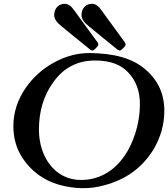

<svg xmlns="http://www.w3.org/2000/svg" viewBox="-20 -986 881 1006"><path d="M525 -15C638 -44 724 -106 783 -201C822 -266 841 -334 841 -406C841 -494 808 -566 741 -623C672 -682 576 -707 448 -708C382 -708 318 -690 255 -654C151 -595 50 -475 50 -326C50 -263 66 -206 98 -158C140 -93 206 -42 289 -18C373 5 452 6 525 -15ZM184 -307C184 -403 209 -486 259 -555C313 -631 386 -669 478 -669C556 -669 615 -648 654 -604C693 -562 713 -507 713 -442C713 -377 701 -314 676 -252C634 -145 546 -43 404 -43C267 -43 184 -165 184 -307ZM264 -906C264 -888 277 -868 304 -847C320 -834 421 -751 454 -725L464 -721C468 -721 474 -725 482 -733C495 -746 500 -753 489 -767L368 -933C353 -955 336 -966 320 -966C285 -966 264 -941 264 -906ZM407 -906C407 -888 420 -868 447 -847C463 -834 564 -751 597 -725L607 -721C611 -721 617 -725 625 -733C638 -746 643 -753 632 -767L511 -933C496 -955 480 -966 462 -966C428 -966 407 -941 407 -906Z"/></svg>

Font: fbb
Style: Bold Italic
Weight: 700
Italic angle: -12°
Designer: David J. Perry, Michael Sharpe
Version: Version 0.991